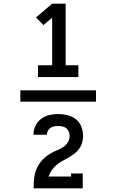

<svg xmlns="http://www.w3.org/2000/svg" viewBox="-20 -868 640 1056"><path d="M92 -309V-371H508V-309ZM189 -444V-509H267V-771L219 -730L178 -772L267 -848H341V-509H411V-444ZM165 168V167Q165 149 166 130Q167 111 171 92.5Q175 74 183 56.5Q191 39 202.5 24Q214 9 228.5 -3Q243 -15 259 -24.5Q275 -34 292.5 -41Q310 -48 326 -58Q342 -68 352.5 -84.5Q363 -101 363 -120Q363 -132 358.5 -143.5Q354 -155 345 -162.5Q336 -170 324 -172.5Q312 -175 300 -175Q289 -175 278 -173Q267 -171 258 -165Q249 -159 243.5 -149Q238 -139 238 -127H164V-128Q164 -153 175 -176Q186 -199 206 -214Q226 -229 250.5 -235Q275 -241 300 -241Q326 -241 351.5 -234.5Q377 -228 397.5 -212Q418 -196 427.5 -171Q437 -146 437 -120Q437 -101 431.5 -82.5Q426 -64 414.5 -48.5Q403 -33 387.5 -21.5Q372 -10 355 -0.5Q338 9 321 18.5Q304 28 289.5 40.5Q275 53 264 69Q253 85 247 103H371V86H435V168Z"/></svg>

Font: Iosevka Etoile Medium
Style: Regular
Weight: 500
Designer: Belleve Invis
Foundry: Belleve Invis
Version: Version 22.1.2; ttfautohint (v1.8.4)